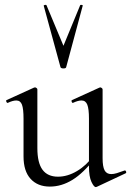

<svg xmlns="http://www.w3.org/2000/svg" viewBox="-20 -750 533 780"><path d="M182.4 8Q133 8 104.3 -23.4Q75.6 -54.8 75.6 -114.6V-268Q75.6 -307.4 69.3 -324.6Q63 -341.8 46.2 -341.8Q32 -341.8 12.4 -332.4Q8.4 -330.6 5.9 -336.6Q3.4 -342.6 7.2 -343.6L118 -394Q120.2 -395 122.2 -395Q124.8 -395 128.3 -392.5Q131.8 -390 131.8 -386.8V-148.2Q131.8 -88.6 152.7 -60.4Q173.6 -32.2 215.6 -32.2Q254.2 -32.2 292.8 -55.1Q331.4 -78 359.6 -117.4L364.8 -106.2Q318.8 -46.8 274.4 -19.4Q230 8 182.4 8ZM396.8 -386.8V-107.2Q396.8 -73.2 404.9 -58Q413 -42.8 432 -42.8Q442.2 -42.8 454.7 -46.6Q467.2 -50.4 485 -57Q489.8 -59 492 -53.5Q494.2 -48 490.4 -46L373.2 9Q371.2 10 369 10Q361.4 10 351.4 -11.4Q341.4 -32.8 341.4 -73.2V-268Q341.4 -307.4 334.7 -324.6Q328 -341.8 311.2 -341.8Q297 -341.8 277.2 -332.4Q273.4 -330.6 271.3 -336.6Q269.2 -342.6 273 -343.6L383.8 -394Q385.8 -395 387.2 -395Q389.8 -395 393.3 -392.5Q396.8 -390 396.8 -386.8ZM157.8 -726Q156.8 -729 162.3 -730Q167.8 -731 168.8 -729L237.8 -564L305.8 -729Q307 -731 312.4 -730Q317.8 -729 315.8 -726L248.8 -477Q247.8 -472 237.8 -472Q227.8 -472 225.8 -477Z"/></svg>

Font: Cormorant Garamond Light
Style: Regular
Weight: 300
Designer: Christian Thalmann (Catharsis Fonts)
Foundry: Catharsis Fonts
Version: Version 4.001